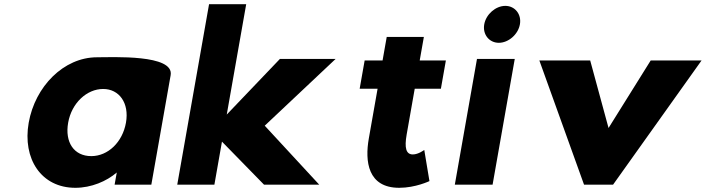

<svg xmlns="http://www.w3.org/2000/svg" viewBox="-20 -880 3363 915"><path d="M304.8 -295.3C321.4 -389.6 394.2 -456 471.5 -456C547.6 -456 596.9 -389.6 580.3 -295.3C563.9 -202.4 494.6 -136 415.1 -136C332.1 -136 288.4 -202.4 304.8 -295.3ZM793.3 -521.9C810.4 -621.9 515.5 -607 442.3 -607C283.2 -607 147.1 -467.2 116.8 -295.4C86.5 -123.6 176.1 15 339 15C415 15 487.8 -16 536.5 -58L526.2 0H701.2Z M1579.3 -599H1313.8L1060.6 -334L1153.3 -860H976.3L824.7 0H1001.7L1037.8 -205L1238.2 0H1501.3L1241.6 -281Z M1803.2 -592H1717.8L1694 -457H1779.4L1737.7 -220.4C1718.4 -111.1 1732.4 15 1882.5 15C1960.2 15 2026.6 -17 2026.6 -17L2001.9 -165.4C2001.9 -165.4 1973.9 -144 1947.4 -144C1915.1 -144 1906.7 -174.8 1918 -239L1956.4 -457H2081.1L2104.9 -592H1980.2L2000 -704H1823Z M2287.7 -764C2279.2 -716 2311.2 -676 2357.2 -676C2403.2 -676 2449.2 -716 2457.7 -764C2466.2 -812 2434.2 -852 2388.2 -852C2342.2 -852 2296.2 -812 2287.7 -764ZM2147.5 0H2327.5L2433.1 -599H2253.1Z M2792.6 -592H2550.3L2763.3 0H2901.7L3323.5 -592H3081.1L2880.1 -270Z"/></svg>

Font: Hussar Wysoki
Style: Obl
Weight: 700
Foundry: Cannot Into Space Fonts
Version: Version 0.92